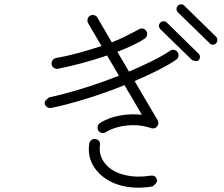

<svg xmlns="http://www.w3.org/2000/svg" viewBox="-20 -851 1040 893"><path d="M472 -236Q463 -231 453 -233Q443 -235 437 -244Q432 -253 434.5 -263.5Q437 -274 445 -279Q485 -304 536.5 -313.5Q588 -323 640 -317L559 -455Q470 -419 379 -391Q288 -363 218 -349Q208 -347 199 -353Q190 -359 188 -369Q186 -379 197 -388.5Q208 -398 208 -398Q274 -412 361 -438.5Q448 -465 533 -499L478 -593Q420 -573 360 -557Q300 -541 249 -531Q239 -530 230.5 -535.5Q222 -541 220 -551Q219 -562 224.5 -570.5Q230 -579 240 -581Q287 -589 342.5 -604Q398 -619 452 -637L390 -743Q385 -752 387.5 -762.5Q390 -773 399 -778Q408 -783 418 -780.5Q428 -778 433 -769L500 -654Q526 -664 555 -678Q584 -692 604.5 -703Q625 -714 625 -714Q634 -720 644.5 -718Q655 -716 660 -707Q666 -699 664 -688.5Q662 -678 654 -672Q632 -657 598.5 -641Q565 -625 526 -610L580 -518Q636 -542 686 -566.5Q736 -591 771 -615Q780 -621 790 -619Q800 -617 806 -608Q812 -600 810 -589.5Q808 -579 799 -573Q762 -548 712 -523Q662 -498 606 -474L713 -292Q721 -277 711 -263Q700 -250 683 -255Q631 -273 572.5 -267.5Q514 -262 472 -236ZM690 16Q614 29 549.5 13.5Q485 -2 443 -43Q383 -102 395 -183Q397 -194 405.5 -200Q414 -206 424 -204Q435 -203 441 -194.5Q447 -186 445 -176Q437 -121 479 -79Q511 -48 565 -36Q619 -24 681 -34Q692 -36 700.5 -30Q709 -24 710 -14Q712 -4 701 6Q690 16 690 16ZM955 -650 807 -794Q801 -800 801 -809Q801 -818 807 -824Q813 -831 822 -831Q831 -831 837 -825L985 -680Q991 -674 991 -665Q991 -656 985 -650Q979 -643 970 -643Q961 -643 955 -650ZM874 -571 726 -715Q712 -731 726 -746Q732 -752 741 -752Q750 -752 756 -746L904 -601Q910 -595 910 -586.5Q910 -578 904 -571Q898 -565 886 -568Q874 -571 874 -571Z"/></svg>

Font: Zen Kurenaido
Style: Regular
Weight: 400
Designer: Yoshimichi Ohira
Foundry: Positype
Version: Version 1.001